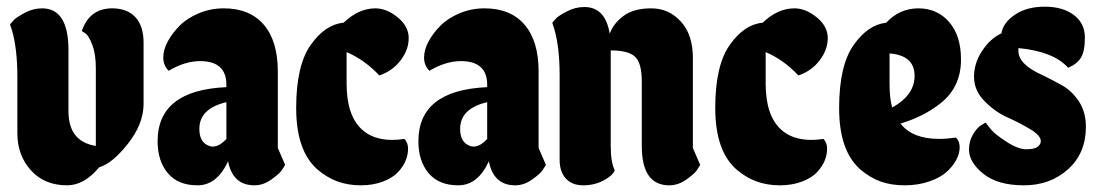

<svg xmlns="http://www.w3.org/2000/svg" viewBox="-20 -555 3290 575"><path d="M225 -462Q248 -530 316 -530Q361 -530 385.5 -503.5Q410 -477 410 -427V-244Q410 -184 363 -124.5Q316 -65 277 -54Q232 0 181 0Q113 0 72.5 -45Q32 -90 32 -156V-325Q32 -408 16 -464L10 -482Q14 -487 21.5 -495Q29 -503 54 -516.5Q79 -530 106 -530Q185 -530 185 -405V-222Q185 -131 267 -118V-351Q267 -393 256.5 -420.5Q246 -448 236 -455Z M658 -301Q658 -372 579 -372Q534 -372 485 -343Q469 -359 469 -382.5Q469 -406 482.5 -431Q496 -456 518.5 -478.5Q541 -501 576 -515.5Q611 -530 650 -530Q728 -530 770 -481Q812 -432 812 -341V-112L834 -61Q830 -54 823 -44Q816 -34 792 -17Q768 0 742 0Q677 0 663 -72Q630 0 571.5 0Q513 0 482.5 -36.5Q452 -73 452 -132Q452 -285 658 -294ZM604 -119Q610 -116 617 -116Q637 -116 658 -139V-249Q577 -230 577 -169Q577 -130 604 -119Z M930 -48Q867 -104 867 -231.5Q867 -359 910.5 -420.5Q954 -482 1009 -487Q1054 -530 1104 -530Q1138 -530 1171 -503Q1204 -476 1204 -441Q1204 -406 1179.5 -374Q1155 -342 1116 -329Q1072 -376 1018 -399V-305Q1018 -210 1063 -168Q1097 -136 1155 -136Q1172 -136 1191 -139Q1202 -128 1202 -110Q1202 -92 1195 -74.5Q1188 -57 1172.5 -40Q1157 -23 1127.5 -11.5Q1098 0 1060.5 0Q1023 0 991 -11.5Q959 -23 930 -48Z M1439 -301Q1439 -372 1360 -372Q1315 -372 1266 -343Q1250 -359 1250 -382.5Q1250 -406 1263.5 -431Q1277 -456 1299.5 -478.5Q1322 -501 1357 -515.5Q1392 -530 1431 -530Q1509 -530 1551 -481Q1593 -432 1593 -341V-112L1615 -61Q1611 -54 1604 -44Q1597 -34 1573 -17Q1549 0 1523 0Q1458 0 1444 -72Q1411 0 1352.5 0Q1294 0 1263.5 -36.5Q1233 -73 1233 -132Q1233 -285 1439 -294ZM1385 -119Q1391 -116 1398 -116Q1418 -116 1439 -139V-249Q1358 -230 1358 -169Q1358 -130 1385 -119Z M1809 -118Q1809 -69 1821 -45Q1815 -29 1787.5 -14.5Q1760 0 1726.5 0Q1693 0 1674.5 -20.5Q1656 -41 1656 -76V-330Q1656 -413 1640 -468L1634 -487Q1638 -492 1645.5 -500Q1653 -508 1678 -521Q1703 -534 1730 -534Q1793 -534 1806 -454Q1817 -485 1847.5 -507.5Q1878 -530 1930.5 -530Q1983 -530 2019 -490.5Q2055 -451 2055 -382V-112L2077 -61Q2073 -54 2066 -44Q2059 -34 2035 -17Q2011 0 1984 0Q1902 0 1902 -118V-311Q1902 -366 1882 -385Q1862 -404 1809 -404Z M2185 -48Q2122 -104 2122 -231.5Q2122 -359 2165.5 -420.5Q2209 -482 2264 -487Q2309 -530 2359 -530Q2393 -530 2426 -503Q2459 -476 2459 -441Q2459 -406 2434.5 -374Q2410 -342 2371 -329Q2327 -376 2273 -399V-305Q2273 -210 2318 -168Q2352 -136 2410 -136Q2427 -136 2446 -139Q2457 -128 2457 -110Q2457 -92 2450 -74.5Q2443 -57 2427.5 -40Q2412 -23 2382.5 -11.5Q2353 0 2315.5 0Q2278 0 2246 -11.5Q2214 -23 2185 -48Z M2556 -48Q2493 -104 2493 -231Q2493 -358 2536 -419.5Q2579 -481 2634 -487Q2674 -530 2730.5 -530Q2787 -530 2822.5 -489Q2858 -448 2858 -377Q2858 -294 2797 -246Q2747 -206 2677 -185Q2712 -139 2793 -139Q2816 -139 2843 -143Q2854 -132 2854 -114Q2854 -96 2844.5 -77.5Q2835 -59 2816.5 -41.5Q2798 -24 2764 -12Q2730 0 2689.5 0Q2649 0 2617 -11.5Q2585 -23 2556 -48ZM2644 -395V-305Q2644 -260 2652 -233Q2719 -270 2719 -328Q2719 -389 2644 -395Z M3030 -402Q3030 -362 3102 -330Q3131 -316 3160.5 -299.5Q3190 -283 3211 -251.5Q3232 -220 3232 -175Q3232 -96 3178.5 -48Q3125 0 3046.5 0Q2968 0 2925 -34.5Q2882 -69 2882 -107Q2882 -133 2894.5 -153.5Q2907 -174 2920 -181L2932 -188Q2938 -179 2949.5 -165.5Q2961 -152 2995 -130Q3029 -108 3053.5 -108Q3078 -108 3087.5 -115.5Q3097 -123 3097 -132Q3097 -149 3065.5 -168Q3034 -187 2997 -203.5Q2960 -220 2928.5 -252Q2897 -284 2897 -325Q2897 -366 2921.5 -403Q2946 -440 2979 -455Q2984 -487 3019.5 -511Q3055 -535 3109 -535Q3163 -535 3196 -510Q3229 -485 3229 -443Q3229 -401 3217 -382Q3205 -363 3179 -352Q3135 -401 3030 -411Z"/></svg>

Font: Chela One Cyrilic
Style: Regular
Weight: 400
Designer: Miguel Hernandez
Foundry: LatinoType
Version: Version 1.001